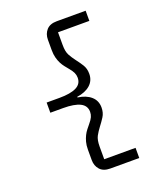

<svg xmlns="http://www.w3.org/2000/svg" viewBox="-161 -861 922 1100"><g transform="rotate(-20 300.0 -311.0)"><path d="M319 138Q277 138 256 114.5Q235 91 235 56V-7Q235 -34 240.5 -54Q246 -74 254 -90Q262 -106 272 -118.5Q282 -131 291 -142Q308 -162 314.5 -176.5Q321 -191 321 -207Q321 -245 286 -262.5Q251 -280 183 -280H105V-342H183Q251 -342 286 -359.5Q321 -377 321 -415Q321 -431 314.5 -445.5Q308 -460 291 -480Q282 -491 272 -503.5Q262 -516 254 -531.5Q246 -547 240.5 -567.5Q235 -588 235 -615V-678Q235 -713 256 -736.5Q277 -760 319 -760H495V-698H304V-621Q304 -580 316 -558Q328 -536 344 -515Q361 -493 376 -469.5Q391 -446 391 -414Q391 -372 361.5 -346Q332 -320 281 -313V-309Q332 -302 361.5 -276Q391 -250 391 -208Q391 -176 376 -152.5Q361 -129 344 -107Q328 -86 316 -64Q304 -42 304 -1V76H495V138Z"/></g></svg>

Font: IBM Plox Mono
Style: Regular
Weight: 400
Monospace: yes
Designer: Mike Abbink, Paul van der Laan, Pieter van Rosmalen
Foundry: Bold Monday
Version: Version 2.1